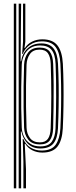

<svg xmlns="http://www.w3.org/2000/svg" viewBox="-20 -820 410 1040"><path d="M106.8 200V55.2L103 -66.8H106.8Q119.2 -36.2 145.9 -20.4Q172.5 -4.5 205 -4.5Q259.8 -4.5 281.9 -36.6Q304 -68.8 307 -124.5Q310 -187 310.9 -245Q311.8 -303 310.9 -359.5Q310 -416 307.2 -474.5Q304.2 -533.8 281.5 -564.9Q258.8 -596 206.8 -596Q169.5 -596 142 -576.6Q114.5 -557.2 103.2 -528H100L104.8 -595V-800H117.2V-593.5L112.5 -560.2H115.2Q129 -582.2 154.1 -594.6Q179.2 -607 209.2 -607Q265 -607 290.9 -574.2Q316.8 -541.5 320.5 -474.5Q323.2 -420 324 -363Q324.8 -306 323.9 -246.6Q323 -187.2 320.2 -125Q316.8 -58.8 291.2 -26.1Q265.8 6.5 209.5 6.5Q180.5 6.5 155.8 -5.6Q131 -17.8 117.5 -40.5H114.2L120.8 97V200ZM54.8 200V-800H68V200ZM81.2 200V-800H94.5L91.5 -487.8H94.5Q100.5 -531 129.4 -557.9Q158.2 -584.8 203.5 -584.8Q248.2 -584.8 269.8 -557.8Q291.2 -530.8 294.2 -474.2Q297 -417.2 297.8 -360.9Q298.5 -304.5 297.6 -246.1Q296.8 -187.8 294 -124.8Q291.5 -72 270.4 -44.2Q249.2 -16.5 200.2 -15.8Q157.5 -15.2 130.8 -41.5Q104 -67.8 96 -107.5H92.8L94.5 6.8V200ZM198.2 -27Q242.8 -27 260.8 -52.8Q278.8 -78.5 280.8 -123.5Q283.8 -208.2 284.2 -294.1Q284.8 -380 281.2 -473.2Q279.2 -525.2 259.5 -549.5Q239.8 -573.8 197.8 -573.8Q164.8 -573.8 143 -558.9Q121.2 -544 110.1 -520.2Q99 -496.5 97.8 -470.2Q95.8 -407.2 95 -348Q94.2 -288.8 95 -233.8Q95.8 -178.8 97.8 -128.5Q99 -103 110.2 -79.8Q121.5 -56.5 143.4 -41.8Q165.2 -27 198.2 -27ZM196.5 -37.8Q152.8 -37.8 132.4 -64.8Q112 -91.8 110.5 -128Q108.5 -181.5 107.8 -237.8Q107 -294 107.8 -352.2Q108.5 -410.5 110.5 -470Q112 -508.5 132.4 -535.4Q152.8 -562.2 194.8 -562.2Q232.8 -562.2 249.6 -540Q266.5 -517.8 268 -474Q270.2 -414.2 270.6 -357.5Q271 -300.8 270.2 -243.5Q269.5 -186.2 267.8 -125Q266.2 -82 250 -59.9Q233.8 -37.8 196.5 -37.8ZM196.2 -48.8Q225.5 -48.8 239.2 -67.5Q253 -86.2 254.5 -125.5Q257.8 -216.5 257.9 -299Q258 -381.5 254.8 -474Q253.5 -511.8 239.6 -531.5Q225.8 -551.2 194.5 -551.2Q158.8 -551.2 142 -527.1Q125.2 -503 123.8 -470Q121.8 -415.2 121 -357.9Q120.2 -300.5 121 -242.6Q121.8 -184.8 123.8 -128Q125 -95.5 142.5 -72.1Q160 -48.8 196.2 -48.8Z"/></svg>

Font: Big Shoulders Inline Display Thin
Style: Regular
Weight: 400
Version: Version 2.002